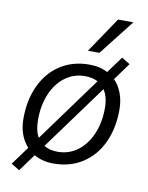

<svg xmlns="http://www.w3.org/2000/svg" viewBox="-89 -799 723 935"><g transform="rotate(10 272.5 -332.0)"><path d="M501 -305Q501 -212 468 -141Q435 -70 373.5 -30Q312 10 230 10Q175 10 133 -14L71 71L30 46L96 -44Q48 -97 48 -181Q48 -273 81.5 -344.5Q115 -416 176.5 -455.5Q238 -495 319 -495Q373 -495 410 -474L470 -556L511 -531L449 -446Q474 -421 487.5 -384Q501 -347 501 -305ZM138 -101 372 -422Q344 -436 308 -436Q253 -436 210 -404Q167 -372 143 -315.5Q119 -259 119 -188Q119 -133 138 -101ZM430 -299Q430 -355 407 -389L172 -67Q200 -50 240 -50Q295 -50 338 -82Q381 -114 405.5 -170.5Q430 -227 430 -299ZM418 -735H494L357 -560H300Z"/></g></svg>

Font: Niramit Light
Style: Italic
Weight: 300
Italic angle: -10°
Designer: Katatrad Aksorn Co.,Ltd.
Foundry: Cadson Demak Co.,Ltd.
Version: Version 1.000; ttfautohint (v1.6)